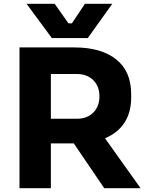

<svg xmlns="http://www.w3.org/2000/svg" viewBox="-20 -984 770 1004"><path d="M82 -736H369Q509 -736 587.5 -673.5Q666 -611 666 -491V-475Q666 -396 630.5 -342Q595 -288 529 -261L715 0H525L366 -234H246V0H82ZM382 -363Q435 -363 467.5 -395Q500 -427 500 -480Q500 -533 467.5 -565Q435 -597 382 -597H246V-363ZM119 -964H266L338 -862H356L424 -964H567L439 -785H251Z"/></svg>

Font: Sora-SIA
Style: Bold
Weight: 700
Designer: Jonathan Barnbrook, Julián Moncada
Foundry: Barnbrook Fonts
Version: Version 2.000